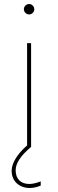

<svg xmlns="http://www.w3.org/2000/svg" viewBox="-20 -732 290 957"><path d="M125 -660C139 -660 151 -672 151 -686C151 -700 139 -712 125 -712C111 -712 99 -700 99 -686C99 -672 111 -660 125 -660ZM38 119C38 173 78 205 128 205C145 205 164 201 183 193V172C163 180 143 185 126 185C86 185 58 162 58 117C58 82 82 45 135 0V-517H115V-7C65 36 38 83 38 119Z"/></svg>

Font: Chess Sans Thin
Style: Regular
Weight: 100
Designer: Wolf Bōese
Foundry: Wolf Bōese
Version: Version 7.223;Glyphs 3.3 (3306)